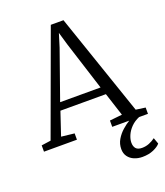

<svg xmlns="http://www.w3.org/2000/svg" viewBox="-178 -867 1060 1232"><g transform="rotate(-20 352.0 -251.0)"><path d="M61 -52 316.5 -750H403L642 -52L707 -43V0H463V-43L548 -52L496.5 -211H186L133 -53L222 -43V0H-3V-43ZM479 -263 373 -596 347.5 -683.5 319.5 -593 203 -263ZM580.5 248Q550 248 524.5 237.2Q499 226.5 483.8 205.5Q468.5 184.5 468.5 154.5Q468.5 119 486 89.5Q503.5 60 529.5 37Q555.5 14 580.5 -1L610.5 -5L648.5 -1Q612.5 14 589.2 38Q566 62 554.8 88.5Q543.5 115 543.5 137.5Q543.5 163.5 556.2 178Q569 192.5 597.5 192.5Q623.5 192.5 646.5 183.2Q669.5 174 688.5 159.5L703.5 201.5Q689 219.5 656.2 233.8Q623.5 248 580.5 248Z"/></g></svg>

Font: Merriweather Light
Style: Regular
Weight: 300
Designer: Eben Sorkin
Foundry: Eben Sorkin
Version: Version 2.100